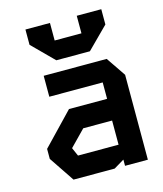

<svg xmlns="http://www.w3.org/2000/svg" viewBox="-119 -894 837 983"><g transform="rotate(-15 300.0 -403.0)"><path d="M138 -553V-442H421V-355H219L58 -187V-134L148 0H366L421 -33V0H542V-450L472 -553ZM183 -156V-158L264 -241H417V-113H202ZM109 -725V-806H239V-713H381V-806H511V-725L399 -613H221Z"/></g></svg>

Font: Kode Mono
Style: Bold
Weight: 700
Monospace: yes
Designer: Isa Ozler
Foundry: Kadena LLC
Version: Version 1.206;gftools[0.9.28]